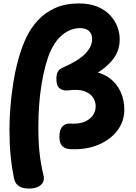

<svg xmlns="http://www.w3.org/2000/svg" viewBox="-20 -850 792 1117"><path d="M232.4 167Q239.6 194.9 228.8 212.7Q218 230.4 196.8 238.7Q175.6 247 149.7 247Q113.4 247 91.4 233.7Q69.4 220.4 62.1 190Q47.9 120 41.4 52.3Q35 -15.3 35 -99Q35 -158 40.6 -227.9Q46.2 -297.8 57.8 -370.8Q69.4 -443.8 88.8 -512.3Q108.2 -580.8 135 -636Q160.8 -689 201.4 -732.9Q242 -776.9 301.1 -803.4Q360.1 -830 440 -830Q500.3 -830 544.9 -811.9Q589.6 -793.8 618.8 -763Q648.1 -732.2 662.3 -695.6Q676.4 -659 676.4 -621Q676.4 -582 663.4 -550.3Q650.4 -518.7 626.9 -492.4Q603.4 -466.1 572.4 -443.6Q541.4 -421 506.4 -400L510.2 -434.7Q574.2 -427.7 617 -395.8Q659.8 -364 681.6 -316.1Q703.3 -268.2 703.3 -211.8Q703.3 -145.8 664.1 -92.4Q624.9 -39 554.3 -8.6Q483.8 21.9 389 17.9Q358.7 16.1 342.1 -0.2Q325.6 -16.6 325.6 -55.2Q325.6 -96 343.4 -114.5Q361.2 -133 389 -131Q435.4 -127.8 468.4 -140.4Q501.3 -153 519 -177.2Q536.7 -201.3 536.7 -232.1Q536.7 -259 521.1 -282.9Q505.4 -306.8 470.7 -319.4Q436 -332 377.4 -324.2Q348.8 -320.4 328.4 -334.9Q308 -349.4 308 -390.1Q308 -418.7 317.1 -433.7Q326.2 -448.8 348.2 -458.1Q438.1 -497.4 477.1 -538.5Q516 -579.6 516 -621.9Q516 -641.9 508.2 -656.2Q500.3 -670.6 484.4 -678.5Q468.4 -686.4 443 -686.4Q417.2 -686.4 386.6 -674.2Q356 -661.9 326.4 -632.3Q296.8 -602.7 272.7 -549.7Q257 -514.3 244.2 -466.2Q231.3 -418.1 221.9 -360.4Q212.4 -302.7 207.7 -239.8Q203 -177 203 -112Q203 -28 209.9 37.4Q216.9 102.8 232.4 167Z"/></svg>

Font: Playpen Sans
Style: Regular
Weight: 400
Designer: Laura Meseguer, Veronika Burian, José Scaglione, Kostas Bartsokas, Vera Evstafieva, Tom Grace, Yorlmar Campos
Foundry: TypeTogether
Version: Version 2.000